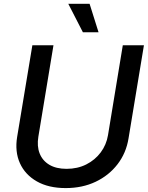

<svg xmlns="http://www.w3.org/2000/svg" viewBox="-20 -962 765 994"><path d="M320.3 11.7Q231.4 11.7 170.7 -22.9Q109.9 -57.6 83 -117.4Q56.2 -177.2 68.8 -253.4L147.5 -727.5H256.8L178.7 -254.9Q170.4 -205.1 185.3 -167.5Q200.2 -129.9 235.6 -108.9Q271 -87.9 324.7 -87.9Q381.3 -87.9 426.8 -110.8Q472.2 -133.8 501.5 -173.1Q530.8 -212.4 539.1 -262.2L615.7 -727.5H725.1L645.5 -246.1Q633.3 -169.9 588.6 -111.8Q543.9 -53.7 475.1 -21Q406.2 11.7 320.3 11.7ZM409.2 -794.9 333.5 -942.4H443.8L490.2 -794.9Z"/></svg>

Font: Inter 24pt Medium
Style: Italic
Weight: 500
Italic angle: -9.3988°
Designer: Rasmus Andersson
Foundry: rsms
Version: Version 4.001;git-66647c0bb